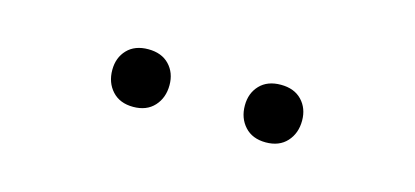

<svg xmlns="http://www.w3.org/2000/svg" viewBox="-26 -736 553 256"><g transform="rotate(15 250.0 -608.0)"><path d="M158.5 -568.5Q140 -568.5 129.5 -580Q119 -591.5 119 -609Q119 -626 129.5 -637Q140 -648 158.5 -648Q177 -648 187.5 -637Q198 -626 198 -609Q198 -591.5 187.5 -580Q177 -568.5 158.5 -568.5ZM341.5 -568.5Q323 -568.5 312.5 -580Q302 -591.5 302 -609Q302 -626 312.5 -637Q323 -648 341.5 -648Q360 -648 370.5 -637Q381 -626 381 -609Q381 -591.5 370.5 -580Q360 -568.5 341.5 -568.5Z"/></g></svg>

Font: Newsreader ExtraLight
Style: Regular
Weight: 250
Designer: Hugues Gentile
Foundry: Production Type
Version: Version 1.003